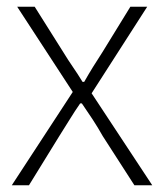

<svg xmlns="http://www.w3.org/2000/svg" viewBox="-20 -550 487 570"><path d="M15 0 196 -277 31 -530H83L168 -395Q182 -372 196.5 -351Q211 -330 225 -307H230Q243 -330 256 -351Q269 -372 284 -395L367 -530H417L252 -273L432 0H379L285 -146Q271 -171 255 -195.5Q239 -220 223 -243H218Q202 -220 187 -195.5Q172 -171 156 -146L66 0Z"/></svg>

Font: Noto Sans JP Thin ExtraLight
Style: Regular
Weight: 250
Version: Version 2.004-H2;hotconv 1.0.118;makeotfexe 2.5.65603